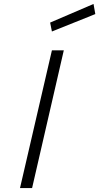

<svg xmlns="http://www.w3.org/2000/svg" viewBox="-20 -949 501 969"><path d="M233 -835 452 -929 461 -878 242 -790ZM242 -695H302L142 0H81Z"/></svg>

Font: Cairo Light
Style: Italic
Weight: 300
Italic angle: -13°
Designer: Mohamed Gaber, Accademia di Belle Arti di Urbino and others
Foundry: Kief Type Foundry, Accademia di Belle Arti di Urbino and others
Version: Version 3.011